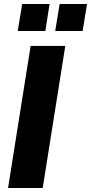

<svg xmlns="http://www.w3.org/2000/svg" viewBox="-20 -933 452 953"><path d="M20 0 132 -705H304L192 0ZM254 -779 276 -913H412L390 -779ZM68 -779 90 -913H226L205 -779Z"/></svg>

Font: Nunito Sans 10pt Condensed Black
Style: Italic
Weight: 900
Width: 3
Italic angle: -9°
Designer: Vernon Adams
Foundry: Vernon Adams
Version: Version 3.101;gftools[0.9.27]